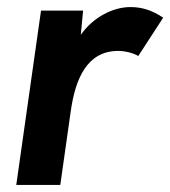

<svg xmlns="http://www.w3.org/2000/svg" viewBox="-20 -523 482 543"><path d="M26 0H150.5L180 -208C193 -299.5 225.5 -379 314.5 -379C333.5 -379 358 -373 371 -364.5L441.5 -473C410.5 -493.5 383 -503 348.5 -503C299 -503 242.5 -473.5 208.5 -424.5L215 -493H96Z"/></svg>

Font: HK Grotesk
Style: Bold Italic
Weight: 700
Italic angle: -16°
Designer: Alfredo Marco Pradil
Foundry: Hanken Design Co.
Version: Version 3.001;FEAKit 1.0